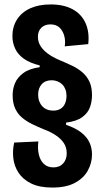

<svg xmlns="http://www.w3.org/2000/svg" viewBox="-20 -694 466 866"><path d="M216 152Q158 152 120.5 133.5Q83 115 63.5 85Q44 55 40 19.5Q36 -16 44 -51L153 -56Q149 -24 155 2.5Q161 29 177.5 45Q194 61 221 61Q249 61 265 43Q281 25 281 -2Q281 -29 268 -48.5Q255 -68 232 -83.5Q209 -99 177 -111Q150 -122 124.5 -134.5Q99 -147 79.5 -163.5Q60 -180 48.5 -204.5Q37 -229 37 -265Q37 -293 47.5 -318.5Q58 -344 84.5 -364Q111 -384 159 -391V-399Q114 -410 87 -429.5Q60 -449 48 -475.5Q36 -502 36 -531Q36 -574 57 -606.5Q78 -639 116.5 -656.5Q155 -674 208 -674Q268 -674 308 -652Q348 -630 366 -589.5Q384 -549 378 -495L272 -485Q276 -511 269.5 -533.5Q263 -556 248 -570Q233 -584 207 -584Q182 -584 166.5 -569Q151 -554 151 -528Q151 -505 163 -486Q175 -467 196.5 -451.5Q218 -436 246 -424Q277 -411 304.5 -398Q332 -385 352 -367.5Q372 -350 383.5 -325.5Q395 -301 395 -264Q395 -237 386 -211Q377 -185 351.5 -166Q326 -147 278 -141V-131Q322 -116 347.5 -95.5Q373 -75 384 -50.5Q395 -26 395 3Q395 41 376 75.5Q357 110 317.5 131Q278 152 216 152ZM220 -195Q239 -195 252.5 -203Q266 -211 273 -226.5Q280 -242 280 -262Q280 -278 275 -291Q270 -304 261 -313Q252 -322 239.5 -327Q227 -332 213 -332Q184 -332 168 -314Q152 -296 152 -267Q152 -251 157 -237.5Q162 -224 171 -214.5Q180 -205 192.5 -200Q205 -195 220 -195Z"/></svg>

Font: Bricolage Grotesque 24pt Condensed SemiBold
Style: Regular
Weight: 600
Width: 3
Designer: Mathieu Triay
Foundry: Atelier Triay
Version: Version 1.001;gftools[0.9.33.dev8+g029e19f]